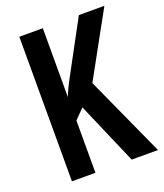

<svg xmlns="http://www.w3.org/2000/svg" viewBox="-133 -802 759 891"><g transform="rotate(-20 246.5 -357.0)"><path d="M493 0H363L231 -306L184 -258V0H68V-714H184V-374Q190 -391 202 -415.5Q214 -440 232 -473L362 -714H488L313 -396Z"/></g></svg>

Font: Noto Sans Lao ExtraCondensed SemiBold
Style: Regular
Weight: 600
Width: 2
Designer: Monotype Design Team
Foundry: Monotype Imaging Inc.
Version: Version 2.003; ttfautohint (v1.8.4.7-5d5b)